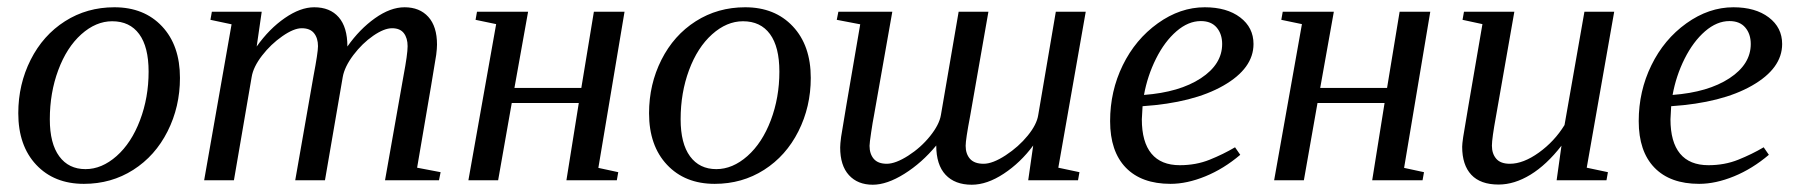

<svg xmlns="http://www.w3.org/2000/svg" viewBox="-20 -491 4897 523"><path d="M115.7 -166Q115.7 -100.1 141.4 -65.2Q167 -30.3 212.9 -30.3Q257.3 -30.3 297.6 -65.9Q337.9 -101.6 361.3 -163.3Q384.8 -225.1 384.8 -295.9Q384.8 -363.3 359.1 -398.2Q333.5 -433.1 285.6 -433.1Q241.2 -433.1 201.4 -397.5Q161.6 -361.8 138.7 -300Q115.7 -238.3 115.7 -166ZM208.5 9.8Q127.4 9.8 78.6 -42.2Q29.8 -94.2 29.8 -182.6Q29.8 -261.2 63.5 -328.1Q97.2 -395 157 -433.1Q216.8 -471.2 291.5 -471.2Q372.6 -471.2 421.4 -419.2Q470.2 -367.2 470.2 -278.8Q470.2 -200.2 436.5 -133.3Q402.8 -66.4 343 -28.3Q283.2 9.8 208.5 9.8Z M926.3 -364.3Q959.5 -411.6 1001.5 -441.4Q1043.5 -471.2 1082 -471.2Q1123 -471.2 1146.7 -445.1Q1170.4 -418.9 1170.4 -369.6Q1170.4 -358.9 1168.2 -341.6Q1166 -324.2 1116.2 -34.2L1180.2 -22L1175.8 0H1028.8L1079.1 -284.2Q1090.3 -343.3 1090.3 -365.2Q1090.3 -387.2 1080.1 -400.6Q1069.8 -414.1 1047.9 -414.1Q1026.4 -414.1 996.6 -393.6Q966.8 -373 942.6 -341.1Q918.5 -309.1 913.6 -281.2L865.2 0H784.2L834 -284.2Q846.2 -348.1 846.2 -365.2Q846.2 -387.2 835.4 -400.6Q824.7 -414.1 801.8 -414.1Q780.3 -414.1 749 -392.3Q717.8 -370.6 693.8 -339.6Q669.9 -308.6 665.5 -281.2L617.2 0H536.1L610.8 -424.8L553.2 -437L557.1 -459H692.9L679.2 -364.3Q713.4 -412.6 755.9 -441.9Q798.3 -471.2 835.9 -471.2Q878.9 -471.2 902.6 -444.1Q926.3 -417 926.3 -364.3Z M1681.2 -459 1609.9 -33.7 1664.1 -22 1660.2 0H1522.9L1556.6 -210.4H1374L1336.9 0H1255.9L1331.5 -425.3L1275.4 -437L1279.3 -459H1418.5L1381.3 -251.5H1563.5L1597.7 -459Z M1834 -166Q1834 -100.1 1859.6 -65.2Q1885.3 -30.3 1931.2 -30.3Q1975.6 -30.3 2015.9 -65.9Q2056.2 -101.6 2079.6 -163.3Q2103 -225.1 2103 -295.9Q2103 -363.3 2077.4 -398.2Q2051.8 -433.1 2003.9 -433.1Q1959.5 -433.1 1919.7 -397.5Q1879.9 -361.8 1856.9 -300Q1834 -238.3 1834 -166ZM1926.8 9.8Q1845.7 9.8 1796.9 -42.2Q1748 -94.2 1748 -182.6Q1748 -261.2 1781.7 -328.1Q1815.4 -395 1875.2 -433.1Q1935.1 -471.2 2009.8 -471.2Q2090.8 -471.2 2139.6 -419.2Q2188.5 -367.2 2188.5 -278.8Q2188.5 -200.2 2154.8 -133.3Q2121.1 -66.4 2061.3 -28.3Q2001.5 9.8 1926.8 9.8Z M2530.3 -94.7Q2491.2 -47.4 2443.6 -17.6Q2396 12.2 2357.4 12.2Q2316.4 12.2 2292.5 -13.9Q2268.6 -40 2268.6 -89.4Q2268.6 -98.6 2271.2 -118.4Q2273.9 -138.2 2323.2 -424.8L2259.3 -437L2263.7 -459H2410.6L2360.4 -174.8Q2357.4 -160.2 2353 -130.6Q2348.6 -101.1 2348.6 -93.8Q2348.6 -71.8 2360.1 -58.3Q2371.6 -44.9 2395.5 -44.9Q2419.4 -44.9 2453.9 -66.9Q2488.3 -88.9 2513.4 -120.1Q2538.6 -151.4 2543 -177.7L2591.3 -459H2672.4L2622.6 -174.8Q2610.4 -110.8 2610.4 -93.8Q2610.4 -71.8 2622.3 -58.3Q2634.3 -44.9 2659.2 -44.9Q2684.1 -44.9 2719.5 -68.1Q2754.9 -91.3 2779.5 -121.6Q2804.2 -151.9 2808.1 -177.7L2856 -459H2937.5L2862.8 -34.2L2920.4 -22L2916.5 0H2780.8L2794.4 -94.7Q2759.8 -47.9 2714.1 -17.8Q2668.5 12.2 2627 12.2Q2581.1 12.2 2555.7 -14.9Q2530.3 -42 2530.3 -94.7Z M3394.5 -371.1Q3394.5 -304.7 3312.5 -257.8Q3230.5 -210.9 3092.3 -201.7L3090.3 -166Q3090.3 -104 3116.5 -72.5Q3142.6 -41 3193.8 -41Q3237.8 -41 3274.9 -55.9Q3312 -70.8 3344.2 -89.8L3358.4 -69.3Q3313.5 -31.2 3263.4 -10.7Q3213.4 9.8 3168.5 9.8Q3089.4 9.8 3046.6 -34.4Q3003.9 -78.6 3003.9 -161.1Q3003.9 -242.7 3038.3 -313.2Q3072.8 -383.8 3133.8 -427.5Q3194.8 -471.2 3261.7 -471.2Q3321.8 -471.2 3358.2 -443.6Q3394.5 -416 3394.5 -371.1ZM3096.2 -232.4Q3192.9 -239.7 3251 -277.8Q3309.1 -315.9 3309.1 -371.1Q3309.1 -398.4 3294.2 -416Q3279.3 -433.6 3251 -433.6Q3216.8 -433.6 3184.6 -405.8Q3152.3 -377.9 3128.9 -331.1Q3105.5 -284.2 3096.2 -232.4Z M3876 -459 3804.7 -33.7 3858.9 -22 3855 0H3717.8L3751.5 -210.4H3568.8L3531.7 0H3450.7L3526.4 -425.3L3470.2 -437L3474.1 -459H3613.3L3576.2 -251.5H3758.3L3792.5 -459Z M4043.9 -94.2Q4043.9 -72.3 4055.7 -58.6Q4067.4 -44.9 4092.8 -44.9Q4129.4 -44.9 4171.9 -75.4Q4214.4 -106 4241.7 -150.4L4295.9 -459H4377L4302.2 -34.2L4359.9 -22L4356 0H4220.2L4233.4 -94.2Q4192.9 -42 4148.9 -15.1Q4105 11.7 4062 11.7Q4012.7 11.7 3987.8 -14.9Q3962.9 -41.5 3962.9 -91.3Q3962.9 -98.6 3965.6 -117.4Q3968.3 -136.2 4018.1 -425.3L3963.9 -437L3967.8 -459H4105L4055.2 -175.3Q4043.9 -113.8 4043.9 -94.2Z M4834.5 -371.1Q4834.5 -304.7 4752.4 -257.8Q4670.4 -210.9 4532.2 -201.7L4530.3 -166Q4530.3 -104 4556.4 -72.5Q4582.5 -41 4633.8 -41Q4677.7 -41 4714.8 -55.9Q4752 -70.8 4784.2 -89.8L4798.3 -69.3Q4753.4 -31.2 4703.4 -10.7Q4653.3 9.8 4608.4 9.8Q4529.3 9.8 4486.6 -34.4Q4443.8 -78.6 4443.8 -161.1Q4443.8 -242.7 4478.3 -313.2Q4512.7 -383.8 4573.7 -427.5Q4634.8 -471.2 4701.7 -471.2Q4761.7 -471.2 4798.1 -443.6Q4834.5 -416 4834.5 -371.1ZM4536.1 -232.4Q4632.8 -239.7 4690.9 -277.8Q4749 -315.9 4749 -371.1Q4749 -398.4 4734.1 -416Q4719.2 -433.6 4690.9 -433.6Q4656.7 -433.6 4624.5 -405.8Q4592.3 -377.9 4568.8 -331.1Q4545.4 -284.2 4536.1 -232.4Z"/></svg>

Font: Tinos
Style: Italic
Weight: 400
Italic angle: -16.333°
Designer: Steve Matteson
Foundry: Monotype Imaging Inc.
Version: Version 1.32